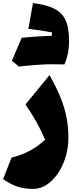

<svg xmlns="http://www.w3.org/2000/svg" viewBox="-20 -938 489 1253"><path d="M426.3 -39.1Q426.3 27.3 407.7 87.6Q389.2 147.9 357.2 194.6Q325.2 241.2 283.9 268.1Q242.7 294.9 196.8 294.9Q140.6 294.9 96.9 280.8Q53.2 266.6 0 231.4L55.2 90.8Q122.6 73.2 174.8 45.4Q227.1 17.6 274.4 -26.4Q246.1 -91.8 215.1 -147Q184.1 -202.1 146 -255.9L303.2 -447.8Q348.6 -367.2 375.5 -300.5Q402.3 -233.9 414.3 -171.1Q426.3 -108.4 426.3 -39.1ZM400.4 -517.6Q378.9 -518.6 311.3 -518.6Q243.7 -518.6 102.5 -503.9Q75.2 -527.3 57.6 -542Q92.3 -624 121.6 -691.4Q207 -700.7 317.9 -704.6Q319.3 -715.8 319.3 -726.1Q294.4 -731.9 239.3 -740Q184.1 -748 165 -749.5L195.3 -918Q277.8 -907.7 329.6 -883.5Q381.3 -859.4 406 -810.1Q430.7 -760.7 430.7 -672.9Q430.7 -585 400.4 -517.6Z"/></svg>

Font: Pinar Black
Style: Regular
Weight: 900
Designer: Amin Abedi
Version: Version 3.000